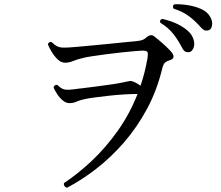

<svg xmlns="http://www.w3.org/2000/svg" viewBox="-20 -853 1040 903"><path d="M295 30Q287 28 283 21.5Q279 15 281 8Q346 -35 411 -96Q476 -157 532.5 -236Q589 -315 627 -411Q600 -411 565 -409Q530 -407 494.5 -403Q459 -399 428 -395Q397 -391 379 -387Q355 -382 340 -375Q325 -368 308 -368Q292 -367 276 -380Q260 -393 248.5 -411Q237 -429 232 -441Q233 -448 238 -451.5Q243 -455 249 -454Q263 -440 275 -435Q287 -430 305.5 -431Q324 -432 357 -437H359Q391 -441 431 -446Q471 -451 507.5 -456.5Q544 -462 566 -467Q569 -468 575 -469Q583 -471 590.5 -472Q598 -473 607 -469Q617 -465 625.5 -460Q634 -455 641 -450Q662 -511 674 -581Q677 -601 673.5 -608Q670 -615 650 -615Q640 -615 613.5 -612.5Q587 -610 552 -606.5Q517 -603 480.5 -598Q444 -593 413 -588.5Q382 -584 365 -579Q341 -573 322.5 -565.5Q304 -558 286 -558Q268 -558 251.5 -573.5Q235 -589 222.5 -610Q210 -631 205 -645Q207 -651 212 -654Q217 -657 223 -655Q237 -641 249.5 -635Q262 -629 281 -629Q300 -629 334 -632Q355 -634 394.5 -637.5Q434 -641 479 -645.5Q524 -650 564 -654Q604 -658 626 -660Q642 -662 651 -665.5Q660 -669 667 -676Q680 -687 689.5 -687.5Q699 -688 708 -680Q717 -673 733.5 -659Q750 -645 765.5 -630Q781 -615 788 -606Q809 -578 776 -569Q763 -565 756 -558.5Q749 -552 744 -535Q719 -429 671.5 -341Q624 -253 562.5 -182.5Q501 -112 432.5 -59Q364 -6 295 30ZM964 -712Q956 -708 946 -709.5Q936 -711 924 -725Q899 -754 869 -776.5Q839 -799 797 -812Q788 -826 801 -833Q831 -834 865 -828.5Q899 -823 927.5 -810Q956 -797 969 -773Q980 -753 977.5 -735Q975 -717 964 -712ZM871 -608Q863 -606 853.5 -609.5Q844 -613 836 -629Q818 -664 795 -693.5Q772 -723 734 -746Q729 -760 743 -764Q773 -758 804.5 -744.5Q836 -731 860 -711Q884 -691 891 -665Q897 -643 889.5 -626.5Q882 -610 871 -608Z"/></svg>

Font: Zen Old Mincho
Style: Regular
Weight: 400
Designer: Yoshimichi Ohira
Foundry: Positype
Version: Version 1.001